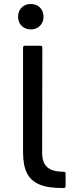

<svg xmlns="http://www.w3.org/2000/svg" viewBox="-20 -928 350 966"><path d="M300 18Q225 19 180.5 1Q136 -17 116 -56Q96 -95 96 -161V-688Q96 -698 106 -698H183Q193 -698 193 -688L192 -160Q192 -110 217.5 -87Q243 -64 300 -64Q310 -64 310 -54V8Q310 18 300 18ZM71 -844Q71 -872 89 -890Q107 -908 135 -908Q163 -908 181 -890Q199 -872 199 -844Q199 -816 181 -798Q163 -780 135 -780Q107 -780 89 -798Q71 -816 71 -844Z"/></svg>

Font: Amber EN Medium
Style: Regular
Weight: 500
Designer: Jeremy Tribby
Foundry: Tribby Type Co.
Version: Version 1.403 November 24, 2021